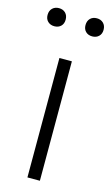

<svg xmlns="http://www.w3.org/2000/svg" viewBox="-149 -797 489 841"><g transform="rotate(15 95.0 -376.0)"><path d="M67.5 0V-541.5H124V0ZM181.5 -670Q163 -670 151.8 -681Q140.5 -692 140.5 -710.5Q140.5 -729.5 151.8 -740.8Q163 -752 181.5 -752Q199.5 -752 211 -740.8Q222.5 -729.5 222.5 -710.5Q222.5 -692 211 -681Q199.5 -670 181.5 -670ZM9.5 -670Q-8.5 -670 -20 -681Q-31.5 -692 -31.5 -710.5Q-31.5 -729.5 -20 -740.8Q-8.5 -752 9.5 -752Q28 -752 39.2 -740.8Q50.5 -729.5 50.5 -710.5Q50.5 -692 39.2 -681Q28 -670 9.5 -670Z"/></g></svg>

Font: Encode Sans Cnd Lt
Style: Regular
Weight: 300
Width: 3
Designer: Multiple Designers
Foundry: Impallari Type
Version: Version 3.002; ttfautohint (v1.8.3) -l 8 -r 50 -G 200 -x 14 